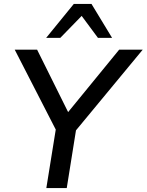

<svg xmlns="http://www.w3.org/2000/svg" viewBox="-20 -958 747 978"><path d="M55 0ZM216 0 264 -298 55 -705H169L327 -387L587 -705H707L367 -294L320 0ZM215 -765 356 -938H446L551 -765H479L396 -877L287 -765Z"/></svg>

Font: Winston Medium
Style: Italic
Weight: 500
Italic angle: -9°
Designer: Original fonts by Vernon Adams / Changes by Cristiano Sobral
Foundry: Original fonts by Vernon Adams / Changes by Cristiano Sobral
Version: Version 2.503;July 17, 2020;FontCreator 13.0.0.2655 64-bit